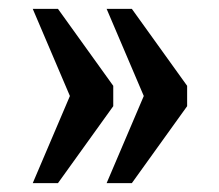

<svg xmlns="http://www.w3.org/2000/svg" viewBox="-20 -487 496 434"><path d="M221 -73H278L403 -247V-293L278 -467H221L305 -270ZM54 -73H111L236 -247V-293L111 -467H54L138 -270Z"/></svg>

Font: Noto Serif Devanagari ExtraCondensed
Style: Bold
Weight: 700
Width: 2
Designer: Universal Thirst, Indian Type Foundry and the Monotype Design Team
Foundry: Monotype Imaging Inc.
Version: Version 2.004